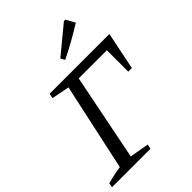

<svg xmlns="http://www.w3.org/2000/svg" viewBox="-263 -1010 1129 1129"><g transform="rotate(-45 302.0 -445.5)"><path d="M615 -648 567 -413H537V-591H303L195 -50L315 -29L309 0H-11L-6 -28Q26 -36 53 -42Q80 -48 105 -51L223 -596L112 -618L118 -648ZM324 -724 309 -750 480 -891H491L523 -835Q475 -805 426 -777.5Q377 -750 324 -724Z"/></g></svg>

Font: Piazzolla SC
Style: Italic
Weight: 400
Italic angle: -11.3°
Designer: Juan Pablo del Peral
Foundry: Huerta Tipografica
Version: Version 1.330